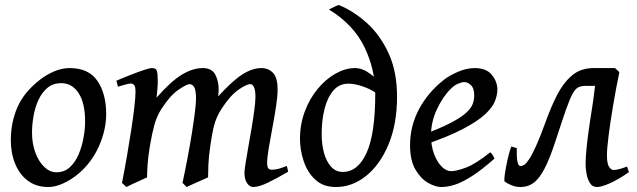

<svg xmlns="http://www.w3.org/2000/svg" viewBox="-20 -730 2554 770"><path d="M405.8 -272.9Q405.8 -208 376 -141.8Q346.2 -75.7 291.5 -30.8Q266.1 -9.8 234.4 5.1Q202.6 20 173.3 20Q126 20 92.5 -4.6Q59.1 -29.3 41.3 -72Q23.4 -114.7 23.4 -168Q23.4 -237.8 49.3 -298.6Q75.2 -359.4 140.1 -410.2Q165 -429.7 196.5 -443.4Q228 -457 259.3 -457Q335.9 -457 370.8 -405.5Q405.8 -354 405.8 -272.9ZM321.3 -242.2Q321.3 -316.9 295.2 -356.7Q269 -396.5 225.6 -396.5Q192.4 -396.5 169.9 -377.4Q147.5 -358.4 133.8 -328.4Q120.1 -298.3 114.3 -263.9Q108.4 -229.5 108.4 -198.2Q108.4 -154.8 121.6 -118.7Q134.8 -82.5 157.2 -60.8Q179.7 -39.1 206.5 -39.1Q237.8 -39.1 259.8 -59.1Q281.7 -79.1 295.2 -110.6Q308.6 -142.1 314.9 -177.2Q321.3 -212.4 321.3 -242.2Z M1135.7 -41.5Q1090.8 -15.1 1054.7 2.4Q1018.6 20 995.6 20Q981.4 20 970.9 4.6Q960.4 -10.7 960.4 -37.1Q960.4 -47.4 964.8 -75.2Q969.2 -103 975.8 -140.1Q982.4 -177.2 989 -216.3Q995.6 -255.4 1000 -288.6Q1004.4 -321.8 1004.4 -341.3Q1004.4 -368.7 998.5 -380.6Q992.7 -392.6 983.9 -392.6Q968.3 -392.6 935.5 -369.6Q902.8 -346.7 868.2 -293Q847.7 -261.7 838.9 -227.8Q830.1 -193.8 823.2 -144Q816.9 -99.6 815.7 -69.3Q814.5 -39.1 814.5 -18.6Q805.2 -14.6 788.1 -7.1Q771 0.5 754.2 8.1Q737.3 15.6 728.5 20L711.9 3.4Q722.7 -46.4 732.4 -98.1Q742.2 -149.9 749.8 -197.3Q757.3 -244.6 761.7 -280.5Q766.1 -316.4 766.1 -334.5Q766.1 -366.7 759.3 -379.6Q752.4 -392.6 739.7 -392.6Q729 -392.6 695.8 -370.1Q662.6 -347.7 627.9 -293.9Q608.9 -264.6 599.1 -229.2Q589.4 -193.8 581.1 -144Q573.7 -99.6 571.8 -69.1Q569.8 -38.6 569.8 -18.6Q561.5 -14.6 544.7 -7.1Q527.8 0.5 511.2 8.1Q494.6 15.6 486.8 20L469.2 3.4Q479.5 -47.9 489 -103Q498.5 -158.2 506.3 -209.2Q514.2 -260.3 518.8 -300.3Q523.4 -340.3 523.4 -361.3Q523.4 -383.8 517.8 -389.4Q512.2 -395 504.4 -395Q497.6 -395 481.7 -390.6Q465.8 -386.2 453.1 -382.3L446.8 -406.2Q474.6 -418.5 504.2 -429.9Q533.7 -441.4 557.1 -449.2Q580.6 -457 589.8 -457Q605 -457 608.9 -446.3Q612.8 -435.5 612.8 -400.9Q612.8 -391.6 611.3 -373Q609.9 -354.5 607.9 -338.4Q665.5 -404.3 709.5 -430.7Q753.4 -457 793 -457Q829.6 -457 843.3 -430.9Q856.9 -404.8 856.9 -372.6Q856.9 -359.4 855 -343.3Q911.6 -405.8 951.7 -431.4Q991.7 -457 1028.3 -457Q1056.6 -457 1075 -437.7Q1093.3 -418.5 1093.3 -371.1Q1093.3 -343.3 1086.9 -302Q1080.6 -260.7 1072.3 -216.6Q1064 -172.4 1057.6 -134.8Q1051.3 -97.2 1051.3 -77.1Q1051.3 -60.5 1056.2 -54.9Q1061 -49.3 1069.3 -49.3Q1083.5 -49.3 1096.9 -53Q1110.4 -56.6 1130.4 -64.5Z M1183.1 -172.9Q1183.1 -231.9 1202.6 -283.7Q1222.2 -335.4 1254.6 -374.3Q1287.1 -413.1 1326.2 -435.1Q1365.2 -457 1403.8 -457Q1434.1 -457 1465.6 -433.3Q1497.1 -409.7 1517.1 -383.8L1504.9 -342.8Q1480.5 -366.2 1443.4 -380.4Q1406.2 -394.5 1377.4 -394.5Q1340.3 -394.5 1316.7 -366.7Q1293 -338.9 1281.5 -293Q1270 -247.1 1270 -192.4Q1270 -150.9 1279.5 -116.5Q1289.1 -82 1307.9 -61.3Q1326.7 -40.5 1354.5 -40.5Q1415.5 -40.5 1450.2 -117.2Q1484.9 -193.8 1484.9 -354Q1484.9 -451.7 1441.4 -541.5Q1397.9 -631.3 1299.3 -691.9Q1307.6 -696.3 1319.1 -701.9Q1330.6 -707.5 1338.4 -710Q1397.9 -686 1451.4 -637.7Q1504.9 -589.4 1538.6 -515.9Q1572.3 -442.4 1572.3 -342.3Q1572.3 -233.4 1538.6 -151.9Q1504.9 -70.3 1449 -25.1Q1393.1 20 1326.7 20Q1275.9 20 1244.1 -9.8Q1212.4 -39.6 1197.8 -84Q1183.1 -128.4 1183.1 -172.9Z M1974.6 -371.1Q1974.6 -349.6 1965.1 -324.7Q1955.6 -299.8 1925.5 -271.7Q1895.5 -243.7 1835.4 -212.2Q1775.4 -180.7 1674.3 -146.5L1670.9 -187.5Q1743.2 -214.4 1785.6 -236.3Q1828.1 -258.3 1848.6 -276.9Q1869.1 -295.4 1875.5 -312.5Q1881.8 -329.6 1881.8 -348.1Q1881.8 -376 1868.9 -388.4Q1856 -400.9 1840.8 -400.9Q1833 -400.9 1817.4 -394.5Q1801.8 -388.2 1788.6 -374.5Q1756.8 -343.8 1732.7 -292.7Q1708.5 -241.7 1708.5 -188Q1708.5 -145.5 1720.7 -112.8Q1732.9 -80.1 1751.5 -61.8Q1770 -43.5 1789.1 -43.5Q1809.6 -43.5 1848.1 -57.6Q1886.7 -71.8 1945.8 -119.1Q1951.2 -116.2 1956.5 -106.9Q1961.9 -97.7 1963.4 -94.2Q1910.2 -47.4 1871.6 -22.9Q1833 1.5 1804.2 10.7Q1775.4 20 1750 20Q1726.6 20 1697.3 3.7Q1668 -12.7 1646.2 -49.6Q1624.5 -86.4 1624.5 -147.9Q1624.5 -224.6 1660.2 -291.7Q1695.8 -358.9 1759.8 -409.7Q1782.2 -427.2 1816.7 -442.1Q1851.1 -457 1884.3 -457Q1930.2 -457 1952.4 -429.9Q1974.6 -402.8 1974.6 -371.1Z M2030.8 -142.6 2052.7 -135.7Q2050.3 -64 2067.4 -64Q2074.2 -64 2082.5 -69.1Q2090.8 -74.2 2102.5 -92Q2114.3 -109.9 2130.6 -146.2Q2147 -182.6 2169.4 -244.6Q2189 -299.3 2213.4 -347.7Q2237.8 -396 2272.9 -426.5Q2308.1 -457 2360.4 -457Q2368.7 -457 2385.5 -457Q2402.3 -457 2419.4 -457Q2436.5 -457 2446.3 -457L2377 -385.7Q2366.2 -385.7 2351.3 -385.7Q2336.4 -385.7 2331.1 -385.7Q2312.5 -385.7 2300.3 -380.4Q2288.1 -375 2276.9 -355Q2265.6 -335 2250.2 -291.3Q2234.9 -247.6 2210 -170.9Q2186 -96.7 2164.6 -55.2Q2143.1 -13.7 2120.1 3.2Q2097.2 20 2068.4 20Q2047.9 20 2030.8 12.7Q2013.7 5.4 2004.4 -1.5Q2001.5 -3.4 2003.2 -20Q2004.9 -36.6 2009.3 -59.8Q2013.7 -83 2019.3 -105.7Q2024.9 -128.4 2030.8 -142.6ZM2502.4 -39.6Q2457 -8.3 2423.8 5.9Q2390.6 20 2375 20Q2355 20 2345 2.7Q2335 -14.6 2331.8 -35.9Q2328.6 -57.1 2328.6 -68.8Q2328.6 -106.4 2334 -152.8Q2339.4 -199.2 2345.7 -240.2Q2354.5 -294.4 2359.1 -327.6Q2363.8 -360.8 2366 -382.3Q2368.2 -403.8 2369.1 -422.4L2446.3 -457L2463.9 -440.9Q2449.7 -372.1 2438.5 -305.2Q2427.2 -238.3 2420.7 -185.8Q2414.1 -133.3 2414.1 -107.9Q2414.1 -72.8 2422.9 -60.5Q2431.6 -48.3 2439.9 -48.3Q2448.7 -48.3 2462.2 -51.5Q2475.6 -54.7 2494.6 -62Z"/></svg>

Font: Gentium Book Plus
Style: Italic
Weight: 400
Italic angle: -8°
Designer: Victor Gaultney, Annie Olsen, Iska Routamaa, Becca Hirsbrunner
Foundry: SIL International
Version: Version 6.101